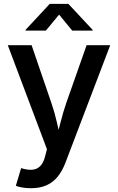

<svg xmlns="http://www.w3.org/2000/svg" viewBox="-20 -784 622 1012"><path d="M63.5 195.3 91.3 102.1 105 106Q133.3 113.3 155.8 109.9Q178.2 106.4 193.8 89.6Q209.5 72.8 217.8 39.6L227.5 2.4L21 -545.9H146.5L250.5 -242.2Q268.6 -189.9 280 -138.4Q291.5 -86.9 305.2 -34.2H272Q286.1 -86.9 299.1 -138.9Q312 -190.9 329.6 -242.2L436.5 -545.9H561L325.2 72.8Q308.6 116.7 284.2 147Q259.8 177.2 225.1 192.6Q190.4 208 143.6 208Q117.2 208 95.9 204.1Q74.7 200.2 63.5 195.3ZM221.7 -622.6H114.7V-626.5L242.2 -763.7H340.3L468.3 -626.5V-622.6H360.8L291.5 -707Z"/></svg>

Font: Inter Cardless
Style: Medium
Weight: 500
Designer: Rasmus Andersson
Foundry: rsms
Version: Version 4.001;git-9221beed3